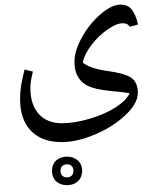

<svg xmlns="http://www.w3.org/2000/svg" viewBox="-20 -360 658 840"><path d="M547.4 47.9Q522 43.5 494.6 41Q419.4 35.2 381.8 22.7Q344.2 10.3 325 -18.1Q305.7 -46.4 305.7 -90.8Q305.7 -136.7 337.9 -195.6Q370.1 -254.4 419.2 -297.1Q468.3 -339.8 506.8 -339.8Q540.5 -339.8 557.6 -316.7Q574.7 -293.5 584 -252.9L548.3 -242.7Q541 -252.4 534.7 -255.4Q528.3 -258.3 516.1 -258.3Q489.7 -258.3 450.2 -230.7Q410.6 -203.1 380.4 -163.6Q350.1 -124 341.8 -86.9Q370.6 -60.5 451.7 -49.3Q528.3 -38.6 555.7 -18.6Q583 1.5 583 46.9Q583 92.8 527.8 144.5Q472.7 196.3 394 229Q315.4 261.7 249 261.7Q163.6 261.7 115.7 212.6Q67.9 163.6 67.9 73.7Q67.9 44.9 71.5 19.3Q75.2 -6.3 87.4 -55.7L124 -46.9Q112.8 -2.9 112.8 24.4Q112.8 97.7 149.4 138.4Q186 179.2 251.5 179.2Q304.7 179.2 370.8 159.9Q437 140.6 484.1 110.8Q531.2 81.1 547.4 47.9ZM205.1 -240.7ZM33.2 262.2ZM273.4 310.5ZM339.4 386.7Q339.4 401.9 334.2 413.8Q329.1 425.8 320.3 433.6Q311.5 441.4 299.6 445.8Q287.6 450.2 272.9 450.2Q258.8 450.2 246.6 445.8Q234.4 441.4 225.8 433.6Q217.3 425.8 212.4 414.1Q207.5 402.3 207.5 387.7Q207.5 372.6 212.4 361.1Q217.3 349.6 225.8 341.8Q234.4 334 246.6 329.6Q258.8 325.2 273.4 325.2Q287.6 325.2 299.6 329.6Q311.5 334 320.3 341.8Q329.1 349.6 334.2 360.8Q339.4 372.1 339.4 386.7ZM301.3 387.7Q301.3 373.5 293.5 366.2Q285.6 358.9 273.4 358.9Q260.7 358.9 252.7 366.2Q244.6 373.5 244.6 387.7Q244.6 400.4 252 408.2Q259.3 416 272.9 416Q286.1 416 293.7 408.2Q301.3 400.4 301.3 387.7ZM277.8 460ZM273.4 310.5Z"/></svg>

Font: Noto Naskh Arabic
Style: Regular
Weight: 400
Designer: Monotype Design team
Foundry: Monotype Imaging Inc.
Version: Version 1.01